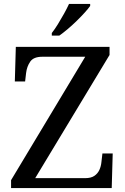

<svg xmlns="http://www.w3.org/2000/svg" viewBox="-20 -951 632 971"><path d="M36 0V-40L411 -664H194Q150 -664 133 -639.5Q116 -615 112 -582L107 -539H55L60 -714H534V-673L158 -50H410Q440 -50 457 -61.5Q474 -73 482.5 -91.5Q491 -110 493 -132L498 -175H550L545 0ZM242 -784Q257 -803 273 -829Q289 -855 304 -882Q319 -909 329 -931H436V-921Q427 -908 409 -888Q391 -868 368.5 -846Q346 -824 323 -804.5Q300 -785 280 -771H242Z"/></svg>

Font: Noto Serif Vithkuqi
Style: Regular
Weight: 400
Version: Version 1.005